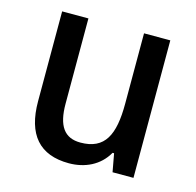

<svg xmlns="http://www.w3.org/2000/svg" viewBox="-86 -628 741 727"><g transform="rotate(15 284.5 -264.5)"><path d="M495 -539H392V-263C392 -141 362 -77 266 -77C203 -77 174 -118 174 -205V-539H71V-187C71 -56 129 10 244 10C306 10 363 -16 394 -71H400L413 0H495Z"/></g></svg>

Font: Noto Sans Khmer UI SemiCondensed Medium
Style: Regular
Weight: 500
Width: 4
Designer: Danh Hong and the Monotype Design Team
Foundry: Monotype Imaging Inc.
Version: Version 2.002